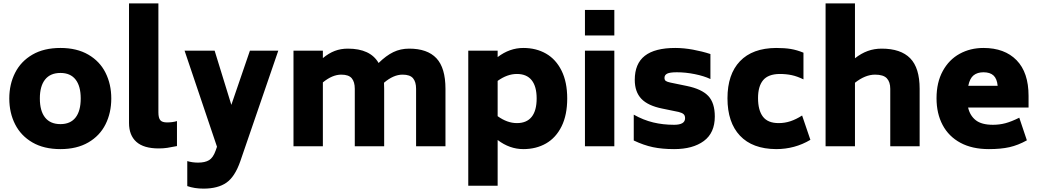

<svg xmlns="http://www.w3.org/2000/svg" viewBox="-20 -866 6141 1137"><path d="M35 -283Q35 -367 69.5 -435Q104 -503 172 -542.5Q240 -582 338 -582Q435 -582 503 -542.5Q571 -503 605 -435Q639 -367 639 -283Q639 -198 605 -130Q571 -62 503 -22.5Q435 17 338 17Q240 17 172 -22.5Q104 -62 69.5 -130Q35 -198 35 -283ZM458 -283Q458 -356 427.5 -395Q397 -434 338 -434Q278 -434 247 -395Q216 -356 216 -283Q216 -209 247 -170Q278 -131 338 -131Q397 -131 427.5 -170Q458 -209 458 -283Z M744 -138V-846H918V-201Q918 -168 929 -154.5Q940 -141 969 -141Q1002 -141 1028 -149V-1Q994 6 970.5 9.5Q947 13 920 13Q831 13 787.5 -26Q744 -65 744 -138Z M1628 -566 1403 89Q1371 181 1320.5 216Q1270 251 1185 251Q1132 251 1089 236V88Q1119 97 1153 97Q1194 97 1218 82.5Q1242 68 1257 26L1265 3L1073 -566H1251L1350 -245L1460 -566Z M2618 -340V0H2444V-340Q2444 -381 2426 -402.5Q2408 -424 2364 -424Q2310 -424 2254 -376Q2255 -365 2255 -340V0H2081V-340Q2081 -381 2063 -402.5Q2045 -424 2001 -424Q1948 -424 1892 -378V0H1718V-566H1892V-522Q1927 -551 1962.5 -564.5Q1998 -578 2040 -578Q2173 -578 2222 -493Q2267 -537 2309.5 -557.5Q2352 -578 2403 -578Q2511 -578 2564.5 -521Q2618 -464 2618 -340Z M3339 -283Q3339 -185 3305.5 -117.5Q3272 -50 3213.5 -16.5Q3155 17 3079 17Q2998 17 2927 -37V234H2753V-566H2927V-528Q2998 -582 3079 -582Q3155 -582 3213.5 -548.5Q3272 -515 3305.5 -447.5Q3339 -380 3339 -283ZM3158 -283Q3158 -354 3128.5 -391Q3099 -428 3041 -428Q2984 -428 2927 -387V-178Q2984 -137 3041 -137Q3099 -137 3128.5 -174Q3158 -211 3158 -283Z M3444 -807H3618V-656H3444ZM3444 -566H3618V0H3444Z M3733 -34V-187Q3790 -155 3848 -141Q3906 -127 3972 -127Q4037 -127 4037 -166Q4037 -182 4028 -190Q4019 -198 3999 -203L3902 -223Q3817 -240 3778 -281Q3739 -322 3739 -393Q3739 -489 3798.5 -535.5Q3858 -582 3979 -582Q4029 -582 4083.5 -572Q4138 -562 4187 -546V-398Q4149 -416 4094.5 -427Q4040 -438 3988 -438Q3947 -438 3931 -430Q3915 -422 3915 -405Q3915 -392 3923 -386.5Q3931 -381 3950 -377L4047 -357Q4135 -339 4174 -298Q4213 -257 4213 -176Q4213 -79 4148 -31Q4083 17 3972 17Q3901 17 3846.5 5.5Q3792 -6 3733 -34Z M4288 -284Q4288 -426 4362 -503.5Q4436 -581 4576 -582Q4627 -582 4663 -576Q4699 -570 4738 -554V-396Q4701 -414 4668.5 -421Q4636 -428 4596 -428Q4529 -427 4499 -391Q4469 -355 4469 -285Q4469 -213 4498 -175Q4527 -137 4591 -137Q4627 -137 4660.5 -148Q4694 -159 4730 -182L4779 -38Q4687 17 4576 17Q4436 16 4362 -62.5Q4288 -141 4288 -284Z M5426 -340V0H5252V-340Q5252 -381 5231.5 -402.5Q5211 -424 5162 -424Q5104 -424 5043 -376V0H4869V-846H5043V-521Q5080 -550 5118.5 -564Q5157 -578 5201 -578Q5314 -578 5370 -521Q5426 -464 5426 -340Z M5860 -127Q5899 -127 5934.5 -136.5Q5970 -146 6016 -169L6061 -35Q6009 -6 5958 5.5Q5907 17 5836 17Q5737 17 5667.5 -20.5Q5598 -58 5562 -126Q5526 -194 5526 -284Q5526 -378 5563 -445.5Q5600 -513 5663 -547.5Q5726 -582 5804 -582Q5929 -582 6000 -509.5Q6071 -437 6071 -298V-229H5713Q5724 -181 5758.5 -154Q5793 -127 5860 -127ZM5714 -358H5888Q5884 -400 5863.5 -419Q5843 -438 5804 -438Q5768 -438 5745.5 -420Q5723 -402 5714 -358Z"/></svg>

Font: Biryani Heavy
Style: Regular
Weight: 900
Designer: Dan Reynolds and Mathieu Réguer
Foundry: Dan Reynolds and Mathieu Réguer
Version: Version 1.003; ttfautohint (v1.1) -l 5 -r 5 -G 72 -x 0 -D la